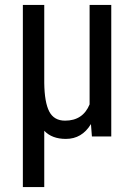

<svg xmlns="http://www.w3.org/2000/svg" viewBox="-20 -548 539 771"><path d="M157.7 -528.3V-214.8Q158.7 -137.2 177.7 -100.3Q196.8 -63.5 241.2 -63.5Q313 -63.5 339.8 -128.9V-528.3H426.8V0H349.1L345.2 -49.8Q309.1 9.8 244.6 9.8Q188.5 9.8 157.7 -22.9V203.1H71.8V-528.3Z"/></svg>

Font: TypoPRO Roboto
Style: Regular
Weight: 400
Designer: Google
Version: Version 2.136; 2016